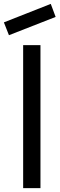

<svg xmlns="http://www.w3.org/2000/svg" viewBox="-39 -967 308 987"><path d="M7 -786 -19 -852 222 -947 247 -880ZM80 0V-735H169V0Z"/></svg>

Font: Manrope Medium
Style: Medium
Weight: 500
Designer: Mikhail Sharanda
Foundry: Mikhail Sharanda
Version: Version 4.000;hotconv 1.0.109;makeotfexe 2.5.65596